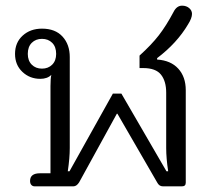

<svg xmlns="http://www.w3.org/2000/svg" viewBox="-20 -657 762 677"><path d="M86 -19Q86 -46 121 -46H158V-353Q158 -381 161 -393Q147 -379 122 -379Q85 -379 59 -403.5Q33 -428 33 -467Q33 -507 60 -531.5Q87 -556 128 -556Q175 -556 200.5 -528Q226 -500 226 -456V-135Q226 -100 219 -53H225L378 -327H408L567 -53H573Q566 -99 566 -135V-330Q566 -371 547.5 -394Q529 -417 485 -417H472V-461Q514 -499 540 -532.5Q566 -566 592 -615Q603 -637 622 -637Q637 -637 647 -628.5Q657 -620 657 -608Q657 -593 643 -571Q604 -505 534 -452V-447Q582 -444 608.5 -415Q635 -386 635 -339V-13Q635 0 622 0H554Q541 0 534 -14L394 -256H392L259 -14Q250 0 239 0H102Q95 0 90.5 -5Q86 -10 86 -19ZM178 -467Q178 -492 164 -506Q150 -520 128 -520Q106 -520 92 -506Q78 -492 78 -467Q78 -443 92 -429Q106 -415 128 -415Q150 -415 164 -429Q178 -443 178 -467Z"/></svg>

Font: Maitree
Style: Regular
Weight: 400
Designer: CadsonDemak Team
Foundry: CadsonDemak
Version: Version 1.000